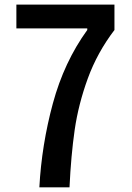

<svg xmlns="http://www.w3.org/2000/svg" viewBox="-20 -804 566 824"><path d="M354.5 -675.3V-682.1H50.3V-784.2H471.2V-675.3Q397.5 -578.6 356.9 -467.5Q316.4 -356.4 300.5 -246.6Q284.7 -136.7 278.3 0H148.9Q158.7 -182.1 206.8 -359.9Q254.9 -537.6 354.5 -675.3Z"/></svg>

Font: Decalotype Medium
Style: Regular
Weight: 500
Designer: Alfredo Marco Pradil
Foundry: Alfredo Marco Pradil
Version: Version 1.0